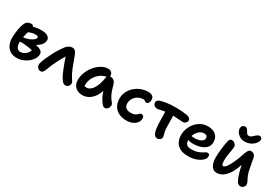

<svg xmlns="http://www.w3.org/2000/svg" viewBox="47 -1778 4000 2794"><g transform="rotate(30 2047.0 -381.5)"><path d="M247 18Q175 18 130 -13.5Q85 -45 64.5 -95.5Q44 -146 44 -202Q44 -246 50 -298Q56 -350 68 -398Q80 -446 99 -478Q110 -498 135.5 -509Q161 -520 187 -520Q217 -520 225 -494Q262 -504 296.5 -508Q331 -512 363 -512Q429 -512 466.5 -489Q504 -466 504 -425Q504 -385 474.5 -349Q445 -313 397 -285Q449 -277 482 -256Q515 -235 515 -196Q515 -157 492.5 -118.5Q470 -80 432 -49.5Q394 -19 346 -0.5Q298 18 247 18ZM318 -415Q285 -415 257 -407Q229 -399 204 -390Q197 -369 190 -343.5Q183 -318 178 -289Q226 -292 268.5 -309Q311 -326 337.5 -348Q364 -370 364 -390Q364 -415 318 -415ZM170 -195Q170 -149 188.5 -116.5Q207 -84 250 -84Q294 -84 332.5 -114Q371 -144 384 -190Q357 -197 319 -202.5Q281 -208 241.5 -211Q202 -214 170 -212Q170 -204 170 -195Z M644 12Q615 12 595 -10.5Q575 -33 575 -62Q575 -83 587.5 -117Q600 -151 618.5 -191.5Q637 -232 657 -272Q683 -326 716.5 -378.5Q750 -431 776 -464Q796 -489 822 -504Q848 -519 877 -519Q907 -519 923.5 -502.5Q940 -486 955 -453Q972 -413 990.5 -358.5Q1009 -304 1030 -254Q1057 -191 1074 -160.5Q1091 -130 1105 -110Q1116 -95 1121.5 -84.5Q1127 -74 1127 -58Q1127 -30 1107 -10Q1087 10 1060 10Q1029 10 1002.5 -22.5Q976 -55 954 -100Q945 -119 932 -150Q919 -181 905 -217.5Q891 -254 877.5 -290Q864 -326 855 -356Q831 -319 803.5 -267.5Q776 -216 750.5 -159Q725 -102 707 -50Q696 -21 681.5 -4.5Q667 12 644 12Z M1344 10Q1269 10 1223.5 -34Q1178 -78 1178 -151Q1178 -214 1203 -278Q1228 -342 1271.5 -395Q1315 -448 1370 -480.5Q1425 -513 1484 -513Q1517 -513 1539 -493Q1561 -473 1561 -436Q1561 -432 1560 -429Q1565 -429 1569 -429Q1603 -429 1627 -409Q1651 -389 1659 -358Q1674 -308 1687 -266.5Q1700 -225 1720 -187.5Q1740 -150 1775 -109Q1787 -96 1788 -76.5Q1789 -57 1781 -38Q1773 -19 1758 -6Q1743 7 1723 7Q1706 7 1695.5 0.5Q1685 -6 1677 -15Q1646 -55 1622.5 -95.5Q1599 -136 1581 -197Q1553 -120 1514.5 -75Q1476 -30 1432 -10Q1388 10 1344 10ZM1307 -141Q1307 -130 1308 -121Q1323 -116 1346 -116Q1401 -116 1447.5 -184Q1494 -252 1514 -382Q1516 -391 1519 -399Q1456 -387 1408 -347.5Q1360 -308 1333.5 -254Q1307 -200 1307 -141Z M2083 9Q2005 9 1950.5 -20Q1896 -49 1867.5 -100.5Q1839 -152 1839 -220Q1839 -281 1864.5 -334.5Q1890 -388 1934.5 -428Q1979 -468 2037 -490.5Q2095 -513 2160 -513Q2201 -513 2227.5 -493.5Q2254 -474 2254 -432Q2254 -402 2241 -381.5Q2228 -361 2205 -361Q2191 -361 2185 -366.5Q2179 -372 2172 -377.5Q2165 -383 2148 -383Q2098 -383 2058 -359.5Q2018 -336 1995 -298Q1972 -260 1972 -214Q1972 -172 1998 -146Q2024 -120 2084 -120Q2124 -120 2146.5 -129.5Q2169 -139 2182 -152Q2195 -165 2205.5 -174.5Q2216 -184 2234 -184Q2275 -184 2275 -132Q2275 -91 2250 -59Q2225 -27 2181.5 -9Q2138 9 2083 9Z M2605 12Q2582 12 2567 -1.5Q2552 -15 2540 -41Q2530 -63 2524.5 -100Q2519 -137 2516.5 -180.5Q2514 -224 2514 -265Q2514 -301 2513.5 -331.5Q2513 -362 2512 -386Q2466 -380 2438.5 -372Q2411 -364 2385 -364Q2357 -364 2336 -383.5Q2315 -403 2315 -429Q2315 -466 2360 -482Q2394 -494 2456.5 -505Q2519 -516 2612 -516Q2663 -516 2705 -513.5Q2747 -511 2796 -504Q2830 -499 2851 -483.5Q2872 -468 2872 -445Q2872 -421 2853 -402Q2834 -383 2803 -383Q2778 -383 2733 -387.5Q2688 -392 2641 -393Q2642 -356 2643 -308.5Q2644 -261 2644 -222Q2644 -169 2650.5 -136.5Q2657 -104 2663.5 -83Q2670 -62 2670 -46Q2670 -21 2649 -4.5Q2628 12 2605 12Z M3120 10Q3036 10 2983 -18.5Q2930 -47 2905 -96.5Q2880 -146 2880 -210Q2880 -263 2899.5 -316.5Q2919 -370 2956 -414.5Q2993 -459 3045 -486Q3097 -513 3162 -513Q3242 -513 3292 -471.5Q3342 -430 3342 -349Q3342 -293 3307.5 -256.5Q3273 -220 3215.5 -201.5Q3158 -183 3089 -183Q3062 -183 3042 -187.5Q3022 -192 3008 -200Q3008 -197 3008 -193Q3008 -151 3031 -126Q3054 -101 3111 -101Q3168 -101 3206 -112.5Q3244 -124 3269.5 -139Q3295 -154 3313.5 -165.5Q3332 -177 3349 -177Q3383 -177 3383 -133Q3383 -100 3348.5 -67Q3314 -34 3254.5 -12Q3195 10 3120 10ZM3162 -396Q3112 -396 3074.5 -359.5Q3037 -323 3020 -270Q3030 -269 3043 -267Q3056 -265 3076 -265Q3114 -265 3147 -275Q3180 -285 3199.5 -303Q3219 -321 3219 -344Q3219 -370 3206 -383Q3193 -396 3162 -396Z M3727 -586Q3681 -586 3646 -606.5Q3611 -627 3591.5 -657Q3572 -687 3572 -716Q3572 -748 3589 -764.5Q3606 -781 3631 -781Q3649 -781 3662 -768Q3675 -755 3686 -734Q3696 -716 3706.5 -702Q3717 -688 3743 -688Q3762 -688 3779 -701.5Q3796 -715 3810 -729Q3827 -744 3843 -756.5Q3859 -769 3879 -769Q3900 -769 3910.5 -757Q3921 -745 3921 -727Q3921 -699 3896.5 -666Q3872 -633 3828 -609.5Q3784 -586 3727 -586ZM3608 12Q3558 12 3530 -16.5Q3502 -45 3491 -89Q3480 -133 3480 -180Q3480 -209 3482.5 -246.5Q3485 -284 3489.5 -321.5Q3494 -359 3499 -391.5Q3504 -424 3508 -443Q3520 -514 3558 -514Q3588 -514 3612.5 -492.5Q3637 -471 3637 -443Q3637 -422 3630 -381Q3623 -340 3615.5 -293.5Q3608 -247 3608 -207Q3608 -187 3610 -167Q3612 -147 3618 -133.5Q3624 -120 3637 -120Q3663 -120 3693.5 -165Q3724 -210 3756 -283Q3776 -328 3790 -369.5Q3804 -411 3816 -443.5Q3828 -476 3843 -495Q3858 -514 3880 -514Q3915 -514 3936 -494Q3957 -474 3961 -441Q3966 -414 3973 -375.5Q3980 -337 3987.5 -299Q3995 -261 4001 -235Q4015 -185 4030.5 -153.5Q4046 -122 4057 -100.5Q4068 -79 4068 -59Q4068 -31 4047.5 -11Q4027 9 4000 9Q3960 9 3935 -36Q3910 -81 3888 -160Q3881 -187 3874 -215Q3867 -243 3862 -271Q3856 -256 3850 -239.5Q3844 -223 3837 -205Q3798 -104 3735.5 -46Q3673 12 3608 12Z"/></g></svg>

Font: Shantell Sans Normal
Style: Regular
Weight: 600
Designer: Stephen Nixon, Anya Danilova, Shantell Martin
Foundry: Arrow Type
Version: Version 1.009;[a7da0bfa3]